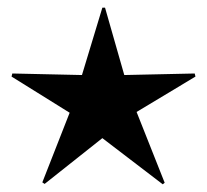

<svg xmlns="http://www.w3.org/2000/svg" viewBox="-20 -478 538 499"><path d="M246 -458 193 -283 12 -287 10 -279 161 -185 90 -4 96 0 246 -119 403 1 408 -3 335 -187 488 -279 486 -287 303 -283 253 -458Z"/></svg>

Font: Noto Sans Arabic Condensed
Style: Regular
Weight: 400
Width: 3
Designer: Nadine Chahine
Foundry: Monotype Imaging Inc.
Version: 1.001